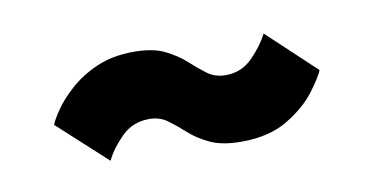

<svg xmlns="http://www.w3.org/2000/svg" viewBox="-34 -546 619 315"><g transform="rotate(-10 275.0 -388.0)"><path d="M348 -299.5Q316 -299.5 296 -309Q276 -318.5 262.2 -331Q248.5 -343.5 235.5 -353Q222.5 -362.5 205 -362.5Q177.5 -362.5 158.8 -343.8Q140 -325 131 -306L50 -380Q52.5 -387.5 63 -403Q73.5 -418.5 92 -435.2Q110.5 -452 137.2 -463.8Q164 -475.5 199 -475.5Q231 -475.5 250.8 -465.8Q270.5 -456 284.2 -443.5Q298 -431 311 -421.2Q324 -411.5 342 -411.5Q368 -411.5 386.5 -430.2Q405 -449 414.5 -468L494.5 -393Q490 -381.5 473 -359Q456 -336.5 425.2 -318Q394.5 -299.5 348 -299.5Z"/></g></svg>

Font: Trispace SemiCondensed ExtraBold
Style: Regular
Weight: 800
Width: 4
Designer: Tyler Finck
Foundry: Etcetera Type Company
Version: Version 1.210; ttfautohint (v1.8.3)